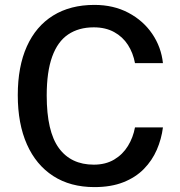

<svg xmlns="http://www.w3.org/2000/svg" viewBox="-20 -753 736 783"><path d="M365 -733Q443 -733 503.5 -701Q564 -669 600.8 -615Q637.5 -561 644.5 -495.5H530.5Q523 -536.5 501.8 -569.8Q480.5 -603 445.5 -622.2Q410.5 -641.5 362.5 -641.5Q301 -641.5 258 -612.5Q215 -583.5 192.8 -522Q170.5 -460.5 170.5 -363.5Q170.5 -217 220 -149.2Q269.5 -81.5 362.5 -81.5Q410.5 -81.5 445.5 -102.2Q480.5 -123 501.8 -157.8Q523 -192.5 530.5 -233.5H644.5Q638.5 -186 619.5 -142.2Q600.5 -98.5 566.8 -64Q533 -29.5 483 -9.8Q433 10 365 10Q267 10 197 -35.2Q127 -80.5 89.8 -164.2Q52.5 -248 52.5 -365Q52.5 -481.5 89.5 -563.8Q126.5 -646 196.5 -689.5Q266.5 -733 365 -733Z"/></svg>

Font: Public Sans Medium
Style: Regular
Weight: 500
Designer: The Public Sans Project Authors: Dan O. Williams and USWDS (Libre Franklin designed by Pablo Impallari and Rodrigo Fuenz
Version: Version 1.007